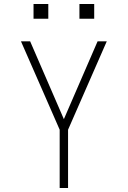

<svg xmlns="http://www.w3.org/2000/svg" viewBox="-20 -942 640 962"><path d="M279 0V-292L199 -475L85 -735H131L300 -345L469 -735H515L321 -292V0ZM378 -848V-922H452V-848ZM148 -848V-922H222V-848Z"/></svg>

Font: Iosevka SS04 XLt Ex
Style: Regular
Weight: 200
Width: 7
Monospace: yes
Designer: Belleve Invis
Foundry: Belleve Invis
Version: Version 19.0.0; ttfautohint (v1.8.4)